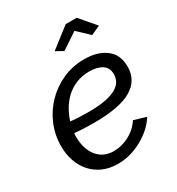

<svg xmlns="http://www.w3.org/2000/svg" viewBox="-176 -842 891 965"><g transform="rotate(-30 269.5 -360.0)"><path d="M234 -640 350 -730H414L491 -640L438 -616L371 -679L277 -616ZM228 10Q179 10 141 -7Q103 -24 76.5 -54Q50 -84 36.5 -124Q23 -164 23 -210Q23 -273 47 -331Q71 -389 114 -433.5Q157 -478 215 -504.5Q273 -531 341 -531Q418 -531 465.5 -495.5Q513 -460 513 -390Q513 -310 443.5 -269.5Q374 -229 228 -229Q204 -229 174.5 -230Q145 -231 113 -234Q112 -228 112 -222Q112 -216 112 -211Q112 -180 120 -152Q128 -124 144 -102.5Q160 -81 184.5 -68.5Q209 -56 242 -56Q288 -56 332 -79.5Q376 -103 401 -143L472 -122Q454 -93 427 -69Q400 -45 368 -27.5Q336 -10 300.5 0Q265 10 228 10ZM333 -465Q290 -465 255.5 -450.5Q221 -436 195.5 -412Q170 -388 152.5 -357.5Q135 -327 125 -295Q155 -292 181.5 -291Q208 -290 231 -290Q288 -290 326.5 -297.5Q365 -305 389 -318.5Q413 -332 423.5 -350.5Q434 -369 434 -391Q434 -429 406.5 -447Q379 -465 333 -465Z"/></g></svg>

Font: PTCRaleway Medium
Style: Italic
Weight: 500
Italic angle: -12°
Designer: Matt McInerney, Pablo Impallari, Rodrigo Fuenzalida
Foundry: Matt McInerney, Pablo Impallari, Rodrigo Fuenzalida
Version: Version 3.000g; ttfautohint (v1.5) -l 8 -r 28 -G 28 -x 14 -D